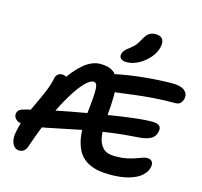

<svg xmlns="http://www.w3.org/2000/svg" viewBox="-137 -1159 1391 1319"><g transform="rotate(15 558.5 -499.5)"><path d="M108 8Q90 8 75.5 -6Q61 -20 55 -46.5Q49 -73 57 -112Q68 -170 90 -224.5Q112 -279 137.5 -331.5Q163 -384 184 -434.5Q205 -485 215 -534Q219 -552 230.5 -562.5Q242 -573 262 -573Q280 -573 294 -563Q308 -553 324 -531L260 -518Q320 -613 379 -662Q438 -711 497 -711Q552 -711 584 -691Q616 -671 629 -630Q642 -589 642 -524.5Q642 -460 633 -369Q626 -291 633.5 -236.5Q641 -182 669.5 -153Q698 -124 756 -124Q802 -124 836.5 -131Q871 -138 896.5 -147Q922 -156 941 -163Q960 -170 973 -170Q999 -170 1009.5 -155Q1020 -140 1015 -116Q1008 -81 976.5 -53Q945 -25 889 -9Q833 7 754 7Q664 7 608.5 -20Q553 -47 526.5 -96.5Q500 -146 494 -213.5Q488 -281 497 -362Q505 -431 508 -474Q511 -517 509.5 -540Q508 -563 501 -572Q494 -581 482 -581Q458 -581 421.5 -543.5Q385 -506 342 -435Q299 -364 254 -265Q209 -166 168 -44Q160 -17 145.5 -4Q131 9 108 8ZM100 -172Q76 -172 57.5 -179.5Q39 -187 29.5 -201.5Q20 -216 24 -235Q27 -250 39.5 -259.5Q52 -269 91 -278Q152 -293 227 -309.5Q302 -326 384 -341.5Q466 -357 548.5 -371Q631 -385 705.5 -396Q780 -407 840 -413.5Q900 -420 937 -420Q980 -420 994.5 -406.5Q1009 -393 1003 -364Q995 -326 963 -310.5Q931 -295 890 -292Q778 -285 676.5 -271Q575 -257 486.5 -239.5Q398 -222 325 -206.5Q252 -191 195 -181Q138 -171 100 -172ZM620 -548Q572 -548 551 -568.5Q530 -589 535 -618Q538 -634 547.5 -645.5Q557 -657 584 -663Q639 -676 698.5 -685Q758 -694 815.5 -699.5Q873 -705 922.5 -707.5Q972 -710 1008 -710Q1069 -710 1096 -687.5Q1123 -665 1116 -631Q1112 -611 1099.5 -597.5Q1087 -584 1062 -584Q977 -584 906 -578.5Q835 -573 779 -566Q723 -559 683 -553.5Q643 -548 620 -548ZM666 -769Q637 -769 624.5 -781.5Q612 -794 616 -813Q620 -829 630 -841Q640 -853 661 -868Q688 -888 702 -906.5Q716 -925 731 -953Q748 -985 767.5 -996Q787 -1007 811 -1007Q845 -1007 859 -988Q873 -969 867 -935Q858 -890 825.5 -852.5Q793 -815 750.5 -792Q708 -769 666 -769Z"/></g></svg>

Font: Shantell Sans SemiBold
Style: Italic
Weight: 600
Italic angle: -11°
Designer: Stephen Nixon, Anya Danilova, Shantell Martin
Foundry: Arrow Type
Version: Version 1.011;[c5ecc13dd]